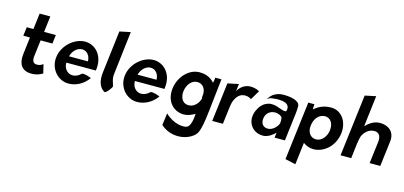

<svg xmlns="http://www.w3.org/2000/svg" viewBox="-81 -1329 4571 2174"><g transform="rotate(15 2204.0 -241.5)"><path d="M404 -24 379 -127C367 -119 349 -105 324 -103C319 -102 313 -102 306 -102C263 -102 248 -133 255 -191L278 -378H416L429 -481H291L314 -668H189L166 -481H88L75 -378H153L128 -171C117 -70 153 13 272 13C342 13 386 -12 404 -24Z M624 -210H971C972 -222 974 -234 974 -246C984 -395 887 -495 770 -495C647 -495 515 -382 498 -241C481 -101 584 13 707 13C792 13 878 -29 938 -112C917 -121 868 -142 830 -136C794 -101 757 -87 723 -89C663 -93 623 -146 624 -210ZM857 -287H635C651 -349 700 -402 760 -402C817 -402 856 -353 857 -287Z M1128 0C1156 0 1206 -81 1204 -82C1202 -118 1172 -156 1180 -224L1240 -733L1113 -706L1053 -210C1040 -108 1067 -33 1128 0Z M1428 -210H1775C1776 -222 1778 -234 1778 -246C1788 -395 1691 -495 1574 -495C1451 -495 1319 -382 1302 -241C1285 -101 1388 13 1511 13C1596 13 1682 -29 1742 -112C1721 -121 1672 -142 1634 -136C1598 -101 1561 -87 1527 -89C1467 -93 1427 -146 1428 -210ZM1661 -287H1439C1455 -349 1504 -402 1564 -402C1621 -402 1660 -353 1661 -287Z M2081 -102C2015 -102 1980 -167 1989 -241C1999 -319 2049 -382 2115 -382C2176 -382 2214 -335 2214 -267C2213 -257 2212 -247 2211 -237C2210 -230 2209 -223 2214 -216C2197 -153 2147 -102 2087 -102ZM2251 196C2318 132 2322 -89 2370 -482H2298C2297 -470 2293 -435 2287 -420C2250 -462 2199 -495 2112 -495C1985 -495 1879 -376 1862 -241C1843 -90 1934 13 2060 13C2106 13 2148 -5 2188 -29C2188 -29 2186 113 2132 137C2096 153 1981 151 1876 50L1857 190C1979 301 2159 284 2251 196Z M2816 -461C2803 -467 2777 -488 2706 -488C2641 -488 2583 -438 2564 -394L2575 -482L2447 -455L2391 0H2516L2541 -201C2543 -220 2547 -239 2551 -257C2567 -310 2603 -368 2661 -373C2664 -374 2668 -375 2672 -375C2722 -375 2742 -357 2750 -351Z M2990 -467C2966 -457 2941 -425 2923 -398C2941 -412 2956 -420 2981 -423C3011 -427 3203 -453 3175 -332C3166 -294 3078 -351 3016 -357C2994 -359 2976 -359 2956 -353C2896 -337 2861 -293 2837 -243C2822 -211 2815 -176 2816 -139C2824 -48 2895 13 2986 13C3051 13 3110 -39 3129 -60L3122 0H3243L3282 -320C3286 -353 3288 -383 3288 -413C3285 -477 3180 -495 3098 -495C3050 -495 3016 -484 2990 -467ZM3021 -78C2967 -78 2935 -115 2942 -176C2950 -243 3001 -277 3056 -277C3097 -277 3133 -255 3139 -239C3142 -221 3144 -200 3141 -179C3137 -144 3083 -78 3021 -78Z M3839 -241C3856 -376 3780 -495 3653 -495C3566 -495 3505 -462 3457 -420C3455 -435 3459 -470 3460 -482H3388L3304 203L3427 230L3458 -29C3491 -5 3531 13 3577 13C3703 13 3820 -90 3839 -241ZM3482 -237C3483 -247 3485 -257 3487 -267C3503 -335 3552 -382 3613 -382C3679 -382 3716 -319 3706 -241C3697 -167 3645 -102 3579 -102C3514 -102 3472 -159 3482 -237Z M4361 0 4397 -296C4412 -415 4328 -470 4234 -470C4167 -470 4112 -433 4068 -387L4112 -751L3984 -724L3895 0H4020L4041 -175C4045 -205 4051 -234 4058 -261C4081 -317 4129 -365 4196 -365C4245 -365 4269 -329 4268 -287C4269 -281 4270 -274 4269 -268L4236 0Z"/></g></svg>

Font: Bluebird
Style: NrwObl
Weight: 400
Designer: Jasper
Foundry: Cannot Into Space Fonts
Version: Version 0.98